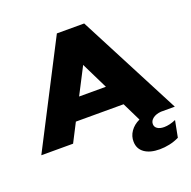

<svg xmlns="http://www.w3.org/2000/svg" viewBox="-156 -854 1223 1231"><g transform="rotate(-20 455.5 -238.0)"><path d="M0 0 360.9 -700H547.3L910.9 0H669.6L607.5 -126.9H282L216.8 0ZM356.5 -271H539.3L450.2 -452.5ZM816 0Q781.2 3.1 760.7 18.9Q740.1 34.7 740.1 56.8Q740.1 76.9 757.1 88.3Q774.1 99.7 802.8 99.7Q820.9 99.7 841 95Q861.2 90.3 882.9 80.9L861 194Q828.7 209.7 794.8 216.9Q760.8 224.1 728.1 224.1Q662.3 224.1 624.5 197.3Q586.8 170.6 585.5 122.3Q584.2 83.7 606.7 51.2Q629.1 18.7 669.6 0Z"/></g></svg>

Font: Science Gothic
Style: Regular
Weight: 400
Designer: Thomas Phinney, Vassil Kateliev, Brandon Buerkle
Foundry: Font Detective LLC
Version: Version 1.018